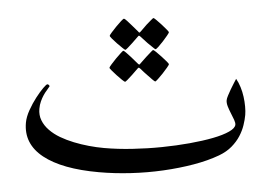

<svg xmlns="http://www.w3.org/2000/svg" viewBox="-44 -585 959 668"><g transform="rotate(5 435.5 -250.5)"><path d="M813.5 -217.8Q813.5 -201.2 810.5 -181.9Q807.6 -162.6 799.3 -142.6Q791 -122.6 775.4 -103.5Q759.8 -84.5 734.9 -69.8Q698.2 -48.3 649.9 -31Q601.6 -13.7 546.9 -1Q492.2 11.7 435.1 18.3Q377.9 24.9 323.7 24.9Q194.8 24.9 125.2 -12.9Q55.7 -50.8 55.7 -124.5Q55.7 -144.5 64.2 -168.9Q72.8 -193.4 84 -214.6Q95.2 -235.8 105.2 -250Q115.2 -264.2 118.7 -264.2Q121.1 -264.2 123.8 -262.2Q126.5 -260.3 126.5 -257.8Q126.5 -256.3 125.5 -255.9Q123 -250.5 118.2 -242.9Q113.3 -235.4 108.9 -225.3Q104.5 -215.3 101.3 -203.1Q98.1 -190.9 98.1 -176.8Q98.1 -154.8 108.6 -137.5Q119.1 -120.1 137 -107.2Q154.8 -94.2 178.2 -85.4Q201.7 -76.7 227.8 -71.3Q253.9 -65.9 281.2 -63.2Q308.6 -60.5 334 -60.5Q381.8 -60.5 433.3 -66.2Q484.9 -71.8 534.7 -81.3Q584.5 -90.8 629.4 -103Q674.3 -115.2 708.5 -128.4Q742.7 -141.6 762.5 -155.3Q782.2 -168.9 782.2 -181.2Q782.2 -187.5 776.6 -197.5Q771 -207.5 763.4 -219.2Q755.9 -231 750.2 -242.4Q744.6 -253.9 744.6 -263.2Q744.6 -269.5 748 -280Q751.5 -290.5 755.6 -302.2Q759.8 -314 764.4 -324.5Q769 -335 771 -340.3Q780.8 -328.6 788.8 -313Q796.9 -297.4 802.2 -280.5Q807.6 -263.7 810.5 -247.1Q813.5 -230.5 813.5 -217.8ZM523.9 -481.4Q523.9 -479 518.3 -469Q512.7 -459 505.6 -447.8Q498.5 -436.5 491.7 -427.5Q484.9 -418.5 482.4 -418.5Q481 -418.5 472.2 -424.6Q463.4 -430.7 453.1 -437.5Q441.4 -445.8 426.8 -457.5Q423.3 -460 421.4 -460.4Q419.9 -460.4 418 -457.5Q407.7 -443.4 399.9 -432.6Q392.6 -422.9 386.2 -415Q379.9 -407.2 377.9 -407.2Q376.5 -407.2 367.2 -413.3Q357.9 -419.4 347.2 -427.2Q336.4 -435.1 328.1 -442.1Q319.8 -449.2 319.8 -451.2Q319.8 -453.6 325.9 -463.6Q332 -473.6 339.8 -485.1Q347.7 -496.6 354.7 -505.6Q361.8 -514.6 363.8 -514.6Q367.2 -514.6 375.5 -508.1Q383.8 -501.5 392.6 -494.6Q403.3 -486.3 416.5 -475.1Q420.4 -471.2 421.4 -471.2Q423.3 -471.2 426.8 -476.6Q436.5 -490.2 444.3 -501Q451.7 -509.8 458 -517.8Q464.4 -525.9 466.3 -525.9Q468.3 -525.9 477.5 -519.5Q486.8 -513.2 497.1 -505.1Q507.3 -497.1 515.6 -490Q523.9 -482.9 523.9 -481.4ZM533.7 -370.6Q533.7 -368.2 527.8 -357.9Q522 -347.7 514.4 -336.2Q506.8 -324.7 500 -315.7Q493.2 -306.6 491.2 -306.6Q489.3 -306.6 480.2 -313Q471.2 -319.3 461.4 -326.7Q449.7 -335 435.5 -346.7Q432.1 -349.1 430.7 -349.6Q429.2 -349.6 426.8 -346.7Q416.5 -332.5 408.7 -321.8Q401.4 -312 395 -304.2Q388.7 -296.4 386.7 -296.4Q384.8 -296.4 375.5 -302.5Q366.2 -308.6 356 -316.4Q345.7 -324.2 337.2 -331.3Q328.6 -338.4 328.6 -340.3Q328.6 -342.8 334.7 -352.8Q340.8 -362.8 348.6 -374.3Q356.4 -385.7 363.3 -394.5Q370.1 -403.3 371.1 -403.3Q374.5 -403.3 382.8 -397Q391.1 -390.6 400.4 -383.8Q411.1 -375.5 424.3 -364.3Q428.7 -360.4 430.7 -360.4Q432.6 -360.4 435.5 -365.7L453.6 -390.1Q460.9 -398.9 467 -407Q473.1 -415 474.6 -415Q477.1 -415 486.3 -408.7Q495.6 -402.3 506.3 -394.3Q517.1 -386.2 525.4 -379.2Q533.7 -372.1 533.7 -370.6Z"/></g></svg>

Font: Accordance
Style: Italic
Weight: 400
Italic angle: -11°
Version: Version 1.2 (build January 31, 2020) Miklal Software Solutio